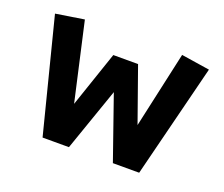

<svg xmlns="http://www.w3.org/2000/svg" viewBox="-90 -633 893 765"><g transform="rotate(20 357.0 -250.0)"><path d="M152.8 0 30.4 -481 150.3 -499.8 240.7 -99.1 201.1 -99.3 305.2 -405.3H410.2L518.6 -99.3L474.3 -99.1L562.7 -499.6L683.1 -481L562.4 0H450.9L342.5 -310.8H372.9L264.6 0Z"/></g></svg>

Font: Anaheim
Style: Regular
Weight: 400
Designer: Vernon Adams
Foundry: Vernon Adams
Version: Version 2.001